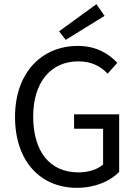

<svg xmlns="http://www.w3.org/2000/svg" viewBox="-20 -888 657 920"><path d="M348 12C436 12 508 -20 551 -64V-340H335V-271H474V-100C448 -76 403 -62 356 -62C216 -62 139 -165 139 -330C139 -493 223 -594 355 -594C421 -594 463 -569 496 -535L542 -587C504 -628 444 -668 353 -668C179 -668 52 -539 52 -328C52 -114 175 12 348 12ZM295 -697 481 -812 442 -868 263 -738Z"/></svg>

Font: DAIFUKU Sans
Style: Regular
Weight: 400
Designer: Original font ‘Source Han Sans JP’ : Paul D. Hunt
Foundry: Daifuku
Version: Version 1.000